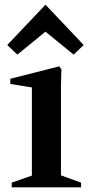

<svg xmlns="http://www.w3.org/2000/svg" viewBox="-20 -799 390 819"><path d="M30 0V-20L116 -50V-426L24 -441V-463L233 -516L242 -503L240 -431V-51L326 -20V0ZM54 -566 11 -607 174 -779 337 -607 294 -566 174 -664Z"/></svg>

Font: Wittgenstein Semibold
Style: Regular
Weight: 600
Designer: Jörg Drees
Foundry: Jörg Drees
Version: Version 1.303; ttfautohint (v1.8.4.7-5d5b)